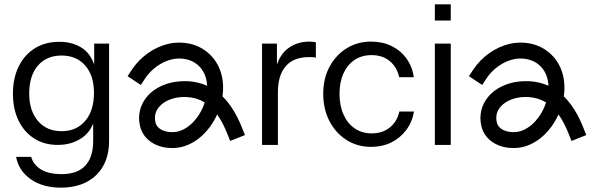

<svg xmlns="http://www.w3.org/2000/svg" viewBox="-20 -676 2760 891"><path d="M417.1 -473.7V-377.3C406 -407 390.1 -432.2 365.9 -449.7C336.1 -471.2 299.1 -482 254.8 -482C211.8 -482 174.1 -472 141.9 -452C109.6 -432.1 84.6 -403.9 66.7 -367.7C48.9 -331.4 40 -289.2 40 -241.3C40 -194 48.6 -152.5 65.8 -116.9C83 -81.2 107.3 -53.4 138.6 -33.4C170 -13.4 206.2 -3.5 247.4 -3.5C290.4 -3.5 327.6 -14.1 359 -35.3C384.2 -52.2 400.8 -75.3 412.4 -101.7V-21.9C412.4 28.5 400.1 66.7 375.6 92.9C351 119 314.7 132.1 266.8 132.1C226.2 132.1 194.1 124.8 170.4 110.5C146.8 96 131.6 76.5 124.8 51.9H54.8C62.7 94.9 85.3 129.5 122.5 155.6C159.7 181.7 206.2 194.8 262.2 194.8C331.6 194.8 386.3 175.4 426.3 136.7C466.2 98 486.2 45.2 486.2 -21.8V-473.7ZM375.6 -115.1C348.5 -83.1 311.9 -67.2 265.9 -67.2C219.8 -67.2 183.2 -82.9 156.2 -114.6C129.1 -146.2 115.6 -188.8 115.6 -242.2C115.6 -296.9 129 -340 155.7 -371.4C182.4 -402.6 219.1 -418.3 265.9 -418.3C311.9 -418.3 348.5 -402.8 375.6 -371.8C402.6 -340.8 416.1 -298.5 416.1 -245.1C416.1 -190.4 402.6 -147.1 375.6 -115.2Z M1103.1 -83.5C1078.4 -145.5 1048.3 -193.8 1012.4 -228.9C1023.3 -304 1004.8 -380.6 944.4 -431.9C896.4 -472.7 828.1 -487.9 761.7 -472.6C695 -457.4 631.8 -412.8 592.4 -353.2L572 -322.5L633.5 -281.8L653.9 -312.6C682.6 -356 730.2 -389.8 778.2 -400.7C821.4 -410.5 866.8 -401.1 896.8 -375.6C925.8 -351 939.4 -315.9 941.3 -278C914 -290.2 884.4 -297.3 852.2 -299.2C775.4 -302.9 704.4 -277.2 662.6 -228C630.1 -189.8 618.4 -141.5 629.5 -92.1C637.5 -56.8 659.1 -28.5 692.1 -10.1C717.2 4 748 11.1 778.8 11.1C799.2 11.1 819.5 8 838.3 1.6C883 -13.6 923.4 -44.9 955.3 -88.8C967.9 -106.2 978.8 -125.1 987.7 -145C1004.9 -121 1020.3 -91.6 1034.5 -56.1L1048.1 -21.9L1116.7 -49.2L1103 -83.4ZM895.6 -132.2C879.7 -110.3 852.6 -81.3 814.4 -68.3C787 -59 751.5 -61.5 728 -74.6C713.4 -82.7 704.7 -93.8 701.4 -108.4C695.2 -135.5 701.1 -159.6 718.6 -180.3C743 -209 786.9 -226 835.1 -226C839.3 -226 843.4 -226 847.6 -225.6C878.5 -223.8 905.8 -215.6 930.1 -200.6C922.2 -176.1 910.4 -152.5 895.6 -132.2Z M1414.5 -482.9C1377.6 -482.9 1345 -472.4 1316.8 -451.6C1293 -434 1276.7 -408.2 1265.1 -377.1V-473.7H1196V-3.5H1269.7V-248.7C1269.7 -301 1281.9 -341 1306.2 -369C1330.4 -397 1365.9 -410.9 1412.6 -410.9C1420.6 -410.9 1427.4 -410.8 1432.9 -410.5C1438.4 -410.2 1442.8 -409.4 1445.8 -408.2V-479.2C1440.3 -481.6 1429.9 -482.9 1414.5 -482.9Z M1833.1 -158.4C1826.9 -128.3 1812.5 -103.9 1789.8 -85.1C1767 -66.4 1738.7 -57 1704.9 -57C1674.8 -57 1648.5 -64.8 1626.1 -80.1C1603.7 -95.4 1586.3 -116.9 1574 -144.7C1561.7 -172.2 1555.6 -204.2 1555.6 -240.5C1555.6 -276.9 1561.7 -308.4 1574 -335.4C1586.3 -362.5 1603.5 -383.3 1625.7 -398.1C1647.8 -412.8 1673.9 -420.2 1704 -420.2C1739 -420.2 1767.6 -410.7 1789.8 -391.6C1811.9 -372.6 1826 -348 1832.2 -317.9H1900.4C1895.5 -351.1 1883.9 -380.1 1865.8 -405C1847.7 -429.9 1824.6 -449.1 1796.7 -462.6C1768.7 -476.2 1737.2 -483 1702.2 -483C1659.8 -483 1621.8 -472.5 1588.3 -451.6C1554.8 -430.7 1528.4 -402.1 1509 -365.9C1489.7 -329.6 1480 -287.8 1480 -240.5C1480 -193.3 1489.7 -151 1509 -113.8C1528.4 -76.6 1554.8 -47.4 1588.3 -26.2C1621.8 -5 1660.1 5.6 1703.1 5.6C1736.9 5.6 1767.6 -1.2 1795.3 -14.7C1822.9 -28.2 1846.1 -47.4 1864.9 -72.3C1883.6 -97.2 1895.8 -125.9 1901.3 -158.5H1833.1Z M2071.8 -3.5V-473.7H1998V-3.5ZM2071.8 -580.6V-656H1998V-580.6Z M2687.1 -83.5C2662.4 -145.5 2632.3 -193.8 2596.4 -228.9C2607.3 -304 2588.8 -380.6 2528.4 -431.9C2480.4 -472.7 2412.1 -487.9 2345.7 -472.6C2279 -457.4 2215.8 -412.8 2176.4 -353.2L2156 -322.5L2217.5 -281.8L2237.9 -312.6C2266.6 -356 2314.2 -389.8 2362.2 -400.7C2405.4 -410.5 2450.8 -401.1 2480.8 -375.6C2509.8 -351 2523.4 -315.9 2525.3 -278C2498 -290.2 2468.4 -297.3 2436.2 -299.2C2359.4 -302.9 2288.4 -277.2 2246.6 -228C2214.1 -189.8 2202.4 -141.5 2213.5 -92.1C2221.5 -56.8 2243.1 -28.5 2276.1 -10.1C2301.2 4 2332 11.1 2362.8 11.1C2383.2 11.1 2403.5 8 2422.3 1.6C2467 -13.6 2507.4 -44.9 2539.3 -88.8C2551.9 -106.2 2562.8 -125.1 2571.7 -145C2588.9 -121 2604.3 -91.6 2618.5 -56.1L2632.1 -21.9L2700.7 -49.2L2687 -83.4ZM2479.6 -132.2C2463.7 -110.3 2436.6 -81.3 2398.4 -68.3C2371 -59 2335.5 -61.5 2312 -74.6C2297.4 -82.7 2288.7 -93.8 2285.4 -108.4C2279.2 -135.5 2285.1 -159.6 2302.6 -180.3C2327 -209 2370.9 -226 2419.1 -226C2423.3 -226 2427.4 -226 2431.6 -225.6C2462.5 -223.8 2489.8 -215.6 2514.1 -200.6C2506.2 -176.1 2494.4 -152.5 2479.6 -132.2Z"/></svg>

Font: Diatome Awesome Regular
Style: Regular
Weight: 400
Designer: 15.100.17
Foundry: 15.100.17
Version: Version 1.008;Fontself Maker 3.5.8